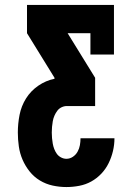

<svg xmlns="http://www.w3.org/2000/svg" viewBox="-20 -755 540 775"><path d="M248 0Q220 0 192.5 -6Q165 -12 141 -26.5Q117 -41 99.5 -63Q82 -85 71 -110.5Q60 -136 56 -164Q52 -192 52 -220Q52 -256 59 -291.5Q66 -327 85 -357.5Q104 -388 134.5 -409Q165 -430 200 -437V-441L89 -621V-735H440V-535H345V-621H253L364 -441V-327H250Q239 -327 228.5 -322Q218 -317 211 -307.5Q204 -298 199.5 -287.5Q195 -277 193 -265.5Q191 -254 190 -243Q189 -232 189 -220Q189 -209 190 -197.5Q191 -186 193 -175Q195 -164 199 -153.5Q203 -143 209.5 -134Q216 -125 226.5 -119.5Q237 -114 248 -114Q262 -114 274 -122Q286 -130 293 -142.5Q300 -155 302.5 -169Q305 -183 305 -197H442Q442 -171 436 -145.5Q430 -120 418.5 -96.5Q407 -73 389 -54Q371 -35 348.5 -22.5Q326 -10 300 -5Q274 0 248 0Z"/></svg>

Font: Iosevka Slab Heavy
Style: Regular
Weight: 900
Monospace: yes
Designer: Belleve Invis
Foundry: Belleve Invis
Version: Version 11.1.0; ttfautohint (v1.8.3)